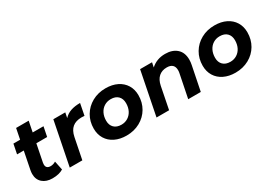

<svg xmlns="http://www.w3.org/2000/svg" viewBox="-2 -1355 2866 2062"><g transform="rotate(-30 1431.0 -324.5)"><path d="M231 -190Q229 -182 229 -168Q229 -116 286 -116Q317 -116 349 -135L372 -24Q320 8 238 8Q162 8 116 -32Q70 -72 70 -142Q70 -162 75 -189L118 -406H35L59 -526H142L168 -657H324L298 -526H432L408 -406H274Z M897 -546 869 -402Q841 -404 833 -404Q762 -404 719.5 -369Q677 -334 662 -260L610 0H454L561 -538H709L696 -474Q731 -512 780.5 -529Q830 -546 897 -546Z M886 -233Q886 -322 928 -393Q970 -464 1044 -505Q1118 -546 1211 -546Q1293 -546 1354 -516Q1415 -486 1448.5 -431.5Q1482 -377 1482 -305Q1482 -216 1440.5 -145Q1399 -74 1324.5 -33Q1250 8 1157 8Q1076 8 1014.5 -22Q953 -52 919.5 -106.5Q886 -161 886 -233ZM1324 -298Q1324 -353 1292 -385Q1260 -417 1202 -417Q1156 -417 1120 -394.5Q1084 -372 1064 -332Q1044 -292 1044 -240Q1044 -185 1076.5 -153Q1109 -121 1167 -121Q1212 -121 1248 -143.5Q1284 -166 1304 -206Q1324 -246 1324 -298Z M2146 -363Q2146 -330 2139 -298L2079 0H1923L1981 -288Q1985 -305 1985 -325Q1985 -367 1962 -389Q1939 -411 1893 -411Q1833 -411 1793.5 -376.5Q1754 -342 1740 -273L1686 0H1530L1637 -538H1785L1773 -480Q1845 -546 1950 -546Q2040 -546 2093 -498.5Q2146 -451 2146 -363Z M2237 -233Q2237 -322 2279 -393Q2321 -464 2395 -505Q2469 -546 2562 -546Q2644 -546 2705 -516Q2766 -486 2799.5 -431.5Q2833 -377 2833 -305Q2833 -216 2791.5 -145Q2750 -74 2675.5 -33Q2601 8 2508 8Q2427 8 2365.5 -22Q2304 -52 2270.5 -106.5Q2237 -161 2237 -233ZM2675 -298Q2675 -353 2643 -385Q2611 -417 2553 -417Q2507 -417 2471 -394.5Q2435 -372 2415 -332Q2395 -292 2395 -240Q2395 -185 2427.5 -153Q2460 -121 2518 -121Q2563 -121 2599 -143.5Q2635 -166 2655 -206Q2675 -246 2675 -298Z"/></g></svg>

Font: Idrija
Style: Bold Italic
Weight: 700
Italic angle: -11.3°
Designer: Julieta Ulanovsky
Foundry: Julieta Ulanovsky
Version: Version 7.200